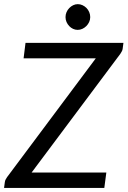

<svg xmlns="http://www.w3.org/2000/svg" viewBox="-33 -928 630 948"><path d="M0 0ZM576.5 -716.5 572.5 -686.5Q571.5 -679.5 568.2 -674Q565 -668.5 561 -662L123 -76H492L482 0H-13L-9 -29.5Q-8 -36.5 -5 -42Q-2 -47.5 2 -53.5L440 -640H83.5L93 -716.5ZM412.5 -843.5Q412.5 -830.5 407.2 -819.2Q402 -808 393.2 -799.2Q384.5 -790.5 373.5 -785.5Q362.5 -780.5 350.5 -780.5Q338.5 -780.5 327.8 -785.5Q317 -790.5 308.8 -799.2Q300.5 -808 295.5 -819.2Q290.5 -830.5 290.5 -843.5Q290.5 -856.5 295.5 -868Q300.5 -879.5 309 -888.2Q317.5 -897 328.2 -902.2Q339 -907.5 351 -907.5Q363 -907.5 374 -902.5Q385 -897.5 393.8 -888.8Q402.5 -880 407.5 -868.2Q412.5 -856.5 412.5 -843.5Z"/></svg>

Font: Lato
Style: Italic
Weight: 400
Italic angle: -7°
Designer: Lukasz Dziedzic
Foundry: tyPoland Lukasz Dziedzic
Version: Version 2.007; 2014-02-27